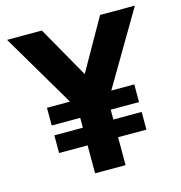

<svg xmlns="http://www.w3.org/2000/svg" viewBox="-109 -844 891 943"><g transform="rotate(-15 336.0 -372.5)"><path d="M259 -142H114V-232H259V-282H114V-372H231L11 -745H188L336 -484L484 -745H661L441 -372H558V-282H414V-232H558V-142H414V0H259Z"/></g></svg>

Font: BLUETTI 2.0
Style: Bold
Weight: 700
Designer: Stijn de Vries
Foundry: tokotype
Version: Version 2.005;October 31, 2023;FontCreator 14.0.0.2814 64-bi